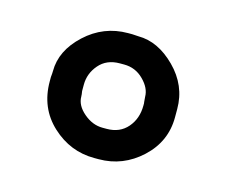

<svg xmlns="http://www.w3.org/2000/svg" viewBox="-56 -773 510 436"><g transform="rotate(15 199.5 -555.0)"><path d="M272.5 -560.1 271.5 -572.3Q271.5 -592.8 252.4 -611.8Q233.4 -630.9 206.5 -630.9H196.3Q165.5 -630.9 147.7 -610.1Q129.9 -589.4 129.9 -563V-547.9Q131.3 -540.5 131.3 -535.6Q131.3 -514.6 151.9 -497.1Q172.4 -479.5 196.3 -479.5H206.1Q236.8 -479.5 254.9 -500.5Q272.9 -521.5 272.9 -552.2V-557.6ZM196.8 -702.1H206.5Q217.3 -701.2 221.2 -701.2Q267.6 -701.2 308.3 -660.4Q349.1 -619.6 349.1 -564.5V-544.9Q349.1 -487.8 306.2 -448Q263.2 -408.2 206.1 -408.2H195.8Q139.2 -408.2 96.2 -448Q53.2 -487.8 53.2 -550.3V-560.5Q54.2 -569.3 54.2 -574.7Q54.2 -623 96.9 -662.6Q139.6 -702.1 196.8 -702.1Z"/></g></svg>

Font: Averia Sans Libre
Style: Bold
Weight: 700
Version: Version 1.002